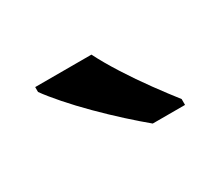

<svg xmlns="http://www.w3.org/2000/svg" viewBox="-48 -856 389 340"><g transform="rotate(-30 147.0 -686.0)"><path d="M155 -766Q166 -744 183.5 -716.5Q201 -689 220 -663Q239 -637 254 -618V-606H188Q171 -620 149.5 -639.5Q128 -659 106.5 -680.5Q85 -702 67.5 -722Q50 -742 40 -756V-766Z"/></g></svg>

Font: Noto Sans Sundanese Medium
Style: Regular
Weight: 500
Version: Version 2.003